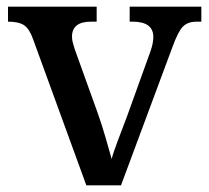

<svg xmlns="http://www.w3.org/2000/svg" viewBox="-20 -556 627 576"><path d="M79 -439Q68 -470 52 -480.5Q36 -491 4 -491V-536H270V-491H253Q196 -491 196 -446Q196 -437 198.5 -428Q201 -419 204 -409L272 -220Q285 -184 296.5 -144Q308 -104 315 -79Q320 -99 334 -135.5Q348 -172 360 -204L431 -401Q440 -426 440 -445Q440 -491 378 -491H369V-536H584V-491H570Q543 -491 528.5 -476Q514 -461 497 -414L343 0H239Z"/></svg>

Font: Noto Serif Lao Medium
Style: Regular
Weight: 500
Designer: Monotype Design Team
Foundry: Monotype Imaging Inc.
Version: Version 2.003; ttfautohint (v1.8.4.7-5d5b)